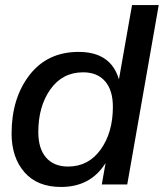

<svg xmlns="http://www.w3.org/2000/svg" viewBox="-20 -732 650 762"><path d="M222 10Q128 10 77 -48.5Q26 -107 26 -202Q26 -342 97 -434Q168 -526 292 -526Q420 -526 452 -417L504 -712H610L485 0H384L399 -85Q340 10 222 10ZM250 -71Q331 -71 379.5 -138.5Q428 -206 428 -308Q428 -374 397 -409.5Q366 -445 310 -445Q228 -445 180 -377.5Q132 -310 132 -208Q132 -142 163 -106.5Q194 -71 250 -71Z"/></svg>

Font: Creato Display Medium
Style: Italic
Weight: 500
Italic angle: -10°
Version: Version 1.000